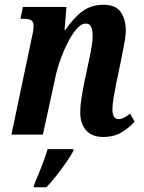

<svg xmlns="http://www.w3.org/2000/svg" viewBox="-20 -565 603 806"><path d="M413 10Q365 10 340.5 -19Q316 -48 317 -96Q317 -119 321 -146Q325 -173 333 -215L350 -295Q353 -309 357.5 -330.5Q362 -352 365.5 -375Q369 -398 369 -415Q369 -433 363.5 -449.5Q358 -466 340 -466Q320 -466 300 -442Q280 -418 261.5 -380.5Q243 -343 229.5 -302.5Q216 -262 210 -229L160 0H28L112 -400Q115 -414 118 -428.5Q121 -443 121 -456Q121 -473 111.5 -479.5Q102 -486 82 -486H66L76 -536H259L251 -439H254Q291 -493 328 -519Q365 -545 414 -545Q467 -545 487.5 -513.5Q508 -482 508 -439Q508 -413 501 -378.5Q494 -344 489 -316L467 -210Q461 -179 456.5 -152.5Q452 -126 452 -106Q452 -65 478 -65Q498 -65 526 -88L545 -55Q526 -32 493 -11Q460 10 413 10ZM124 209Q138 176 154 135.5Q170 95 180 61H289L287 70Q277 89 258 116.5Q239 144 217 172Q195 200 175 221H121Z"/></svg>

Font: Noto Serif ExtraCondensed
Style: Bold Italic
Weight: 700
Width: 2
Italic angle: -12°
Designer: Monotype Design Team
Foundry: Monotype Imaging Inc.
Version: Version 2.013; ttfautohint (v1.8.4.7-5d5b)